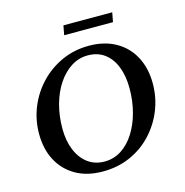

<svg xmlns="http://www.w3.org/2000/svg" viewBox="-118 -924 1008 1045"><g transform="rotate(-15 386.0 -402.0)"><path d="M335 10Q246 10 182.5 -26.5Q119 -63 85 -127.5Q51 -192 51 -277Q51 -356 80 -427Q109 -498 161.5 -553Q214 -608 284 -639.5Q354 -671 436 -671Q524 -671 588 -634.5Q652 -598 686 -533Q720 -468 720 -383Q720 -305 692 -234.5Q664 -164 612.5 -108.5Q561 -53 490.5 -21.5Q420 10 335 10ZM358 -40Q410 -40 452.5 -67.5Q495 -95 526 -143.5Q557 -192 574 -255.5Q591 -319 591 -390Q591 -458 571 -510.5Q551 -563 512 -592.5Q473 -622 417 -622Q366 -622 323 -594.5Q280 -567 248 -519Q216 -471 198.5 -407.5Q181 -344 181 -272Q181 -204 202.5 -151.5Q224 -99 263.5 -69.5Q303 -40 358 -40ZM322 -761 332 -814H607L597 -761Z"/></g></svg>

Font: Spectral SC SemiBold
Style: Italic
Weight: 600
Italic angle: -10°
Designer: Jean-Baptiste Levee
Foundry: Production Type
Version: Version 2.001